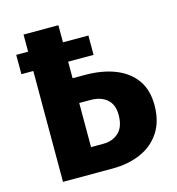

<svg xmlns="http://www.w3.org/2000/svg" viewBox="-106 -803 827 895"><g transform="rotate(-15 307.5 -355.5)"><path d="M88.2 0V-534.9H30.8V-628.2H88.2V-710.8H256.4V-628.2H379V-534.9H256.4V-454.9H315.9Q398.5 -454.9 460.8 -430.5Q523.1 -406.2 557.9 -357.7Q592.8 -309.2 592.8 -235.9Q592.8 -156.9 557.9 -104.4Q523.1 -51.8 463.1 -25.9Q403.1 0 326.7 0ZM256.4 -122.6H315.9Q360.5 -122.6 390 -149.7Q419.5 -176.9 419.5 -234.4Q419.5 -284.6 390 -310Q360.5 -335.4 310.3 -335.4H256.4Z"/></g></svg>

Font: FiraCode Nerd Font
Style: Bold
Weight: 700
Designer: Carrois Corporate, Edenspiekermann AG, Nikita Prokopov
Foundry: Carrois Corporate, Edenspiekermann AG, Nikita Prokopov
Version: Version 6.002;Nerd Fonts 2.1.0